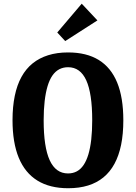

<svg xmlns="http://www.w3.org/2000/svg" viewBox="-20 -988 720 1018"><path d="M341.4 10Q244.1 10 178.3 -30.6Q112.6 -71.3 79.5 -151.4Q46.4 -231.6 46.4 -350.8Q46.4 -422.2 58.3 -479.7Q70.1 -537.2 93.9 -580.3Q117.6 -623.4 153 -652Q188.3 -680.5 235.3 -695.2Q282.3 -710 340.8 -710Q438.7 -710 503.6 -670Q568.5 -630 601.2 -550.4Q633.9 -470.7 633.9 -350.2Q633.9 -277.8 622.1 -220Q610.2 -162.3 586.8 -119.3Q563.5 -76.3 528.4 -47.5Q493.4 -18.8 446.8 -4.4Q400.2 10 341.4 10ZM340.7 -68.4Q366.5 -68.4 387.2 -79.4Q408 -90.5 423.2 -113.1Q438.4 -135.6 448.6 -169.4Q458.7 -203.3 463.8 -248.4Q468.9 -293.5 468.9 -350.3Q468.9 -492.8 437.3 -562.2Q405.7 -631.6 341 -631.6Q315.2 -631.6 294.2 -620.7Q273.3 -609.7 257.8 -587.4Q242.4 -565.1 232.2 -531.2Q222 -497.3 216.8 -452Q211.5 -406.8 211.5 -350.3Q211.5 -207.9 243.6 -138.2Q275.7 -68.4 340.7 -68.4ZM325.7 -770.2 283.6 -815.7 413.3 -968.4 496.5 -879.8Z"/></svg>

Font: Sutasoma
Style: Regular
Weight: 400
Designer: Izhar Fathurrohim, Akbar Rohmanto, Arusyal Khofiqoini
Foundry: Kiwari Kolektiv
Version: Version 1.102